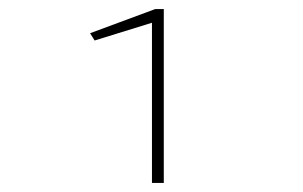

<svg xmlns="http://www.w3.org/2000/svg" viewBox="-20 -648 665 422"><path d="M314 -246H340V-628H321L178 -575L188 -559L314 -598Z"/></svg>

Font: Inconsolata Expanded ExtraLight
Style: Regular
Weight: 200
Width: 7
Monospace: yes
Designer: Raph Levien, Cyreal, Brenton Simpson
Foundry: Raph Levien, Cyreal, Google
Version: Version 3.100